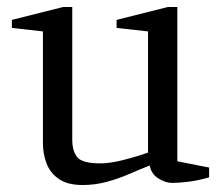

<svg xmlns="http://www.w3.org/2000/svg" viewBox="-20 -520 637 550"><path d="M217 10Q174 10 149 -7Q124 -24 113.5 -51.5Q103 -79 103 -109V-430L14 -440V-463L161 -500H187V-120Q187 -87 201.5 -69.5Q216 -52 268 -52Q295 -52 334.5 -62Q374 -72 404 -83V-430L314 -440V-463L461 -500H488V-58L579 -40V-12Q548 -3 520.5 0.5Q493 4 473 4Q454 4 433.5 -9Q413 -22 409 -46Q381 -35 350 -21.5Q319 -8 285.5 1Q252 10 217 10Z"/></svg>

Font: Manuale
Style: Regular
Weight: 400
Designer: Eduardo Tunni / Pablo Cosgaya
Foundry: Eduardo Tunni / Pablo Cosgaya
Version: Version 1.002